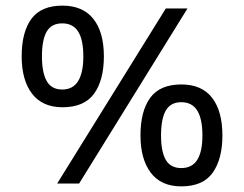

<svg xmlns="http://www.w3.org/2000/svg" viewBox="-20 -652 868 682"><path d="M569 -622H646L261 0H183ZM202 -271Q131 -271 94 -319Q57 -367 57 -452Q57 -538 91.5 -585Q126 -632 202 -632Q274 -632 311.5 -585Q349 -538 349 -452Q349 -367 314 -319Q279 -271 202 -271ZM201 -334Q239 -334 257.5 -364Q276 -394 276 -452Q276 -511 257.5 -540Q239 -569 201 -569Q163 -569 146 -540Q129 -511 129 -452Q129 -394 146 -364Q163 -334 201 -334ZM624 10Q552 10 515.5 -38.5Q479 -87 479 -171Q479 -257 513.5 -304.5Q548 -352 624 -352Q697 -352 733.5 -304.5Q770 -257 770 -171Q770 -87 735.5 -38.5Q701 10 624 10ZM624 -55Q662 -55 680.5 -84Q699 -113 699 -171Q699 -230 680.5 -259.5Q662 -289 624 -289Q586 -289 569 -259.5Q552 -230 552 -171Q552 -113 569 -84Q586 -55 624 -55Z"/></svg>

Font: telugu25
Style: Book
Weight: 400
Designer: Jelle Bosma - Monotype Design Team
Foundry: Monotype Imaging Inc.
Version: Version 2.003